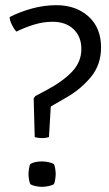

<svg xmlns="http://www.w3.org/2000/svg" viewBox="-20 -714 420 741"><path d="M17 -648Q57 -668.5 103.5 -681.2Q150 -694 198 -694Q273 -694 321.5 -650.5Q370 -607 370 -531Q370 -465 332 -418.2Q294 -371.5 240 -340L176 -303L169 -185Q163 -183 156.5 -182Q150 -181 143 -181Q135.5 -181 127.8 -182Q120 -183 114 -185L110 -334L116 -343L161 -367Q222 -399.5 258 -437.2Q294 -475 294 -525Q294 -572.5 264 -601.2Q234 -630 183 -630Q147 -630 111.2 -619Q75.5 -608 43 -592Q35 -600.5 26.8 -616.5Q18.5 -632.5 17 -648ZM142 -91Q154 -91 167.2 -88.2Q180.5 -85.5 188 -81Q191 -76 193 -63.2Q195 -50.5 195 -42Q195 -34 193 -21.2Q191 -8.5 188 -3Q180.5 1.5 167.2 4.2Q154 7 142 7Q129.5 7 117 4.2Q104.5 1.5 97 -3Q94 -8.5 92 -21.2Q90 -34 90 -42Q90 -50.5 92 -63.2Q94 -76 97 -81Q113.5 -91 142 -91Z"/></svg>

Font: Signika Negative Light
Style: Regular
Weight: 300
Designer: Anna Giedry
Foundry: Anna Giedry
Version: Version 2.001